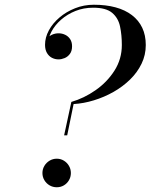

<svg xmlns="http://www.w3.org/2000/svg" viewBox="-20 -780 635 810"><path d="M250.5 -209 281 -350Q334.5 -365.5 383.2 -399.5Q432 -433.5 463 -482.2Q494 -531 494 -590Q494 -632 486.5 -668Q479 -704 453.2 -725.8Q427.5 -747.5 373 -747.5Q333 -747.5 298.5 -733.8Q264 -720 238 -697.2Q212 -674.5 197.2 -646.8Q182.5 -619 182.5 -591H171Q171 -606 179 -617Q187 -628 200 -633.8Q213 -639.5 227 -639.5Q242 -639.5 255 -633.2Q268 -627 276 -614.8Q284 -602.5 284 -585Q284 -565 275 -552.8Q266 -540.5 252.8 -535Q239.5 -529.5 227 -529.5Q212 -529.5 199 -536.2Q186 -543 178 -556.8Q170 -570.5 170 -591Q170 -622 186.2 -652Q202.5 -682 231 -706.2Q259.5 -730.5 296.8 -745.2Q334 -760 376 -760Q427 -760 467.5 -749Q508 -738 536.5 -716.2Q565 -694.5 580 -663Q595 -631.5 595 -590Q595 -548 577.2 -511.2Q559.5 -474.5 528.8 -444.5Q498 -414.5 458.8 -392.2Q419.5 -370 376.2 -356.8Q333 -343.5 290.5 -341L263.5 -209ZM219.5 10Q203 10 189.2 2Q175.5 -6 167.2 -19.8Q159 -33.5 159 -50Q159 -66.5 167.2 -80.2Q175.5 -94 189.2 -102.2Q203 -110.5 219.5 -110.5Q236 -110.5 249.5 -102.2Q263 -94 271 -80.2Q279 -66.5 279 -50Q279 -33.5 271 -19.8Q263 -6 249.5 2Q236 10 219.5 10Z"/></svg>

Font: Bodoni Moda 18pt
Style: Italic
Weight: 400
Italic angle: -13°
Designer: Owen Earl
Foundry: indestructible type
Version: Version 2.005